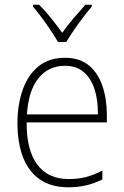

<svg xmlns="http://www.w3.org/2000/svg" viewBox="-20 -784 527 814"><path d="M255 -539Q318 -539 357 -506.5Q396 -474 414.5 -419Q433 -364 433 -297V-265H93Q92 -149 137.5 -87Q183 -25 271 -25Q311 -25 343 -33Q375 -41 414 -61V-23Q381 -7 346.5 1.5Q312 10 270 10Q196 10 148 -24Q100 -58 77 -119Q54 -180 54 -262Q54 -341 76.5 -404Q99 -467 143.5 -503Q188 -539 255 -539ZM255 -505Q186 -505 143.5 -453Q101 -401 94 -299H395Q396 -358 381 -405Q366 -452 335 -478.5Q304 -505 255 -505ZM226 -606Q213 -628 194.5 -656Q176 -684 156 -710.5Q136 -737 120 -756V-764H146Q171 -739 197 -706.5Q223 -674 244 -645Q265 -675 290.5 -705Q316 -735 342 -764H369V-756Q352 -736 331.5 -709Q311 -682 292.5 -655Q274 -628 261 -606Z"/></svg>

Font: Noto Sans Khmer UI SemiCondensed ExtraLight
Style: Regular
Weight: 200
Width: 4
Designer: Danh Hong and the Monotype Design Team
Foundry: Monotype Imaging Inc.
Version: Version 2.002; ttfautohint (v1.8.4.7-5d5b)